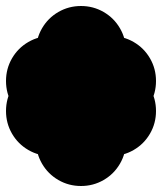

<svg xmlns="http://www.w3.org/2000/svg" viewBox="-70 -520 540 640"><path d="M150 -250Q150 -291 170 -325.5Q190 -360 224.5 -380Q259 -400 300 -400Q341 -400 375.5 -380Q410 -360 430 -325.5Q450 -291 450 -250Q450 -209 430 -174.5Q410 -140 375.5 -120Q341 -100 300 -100Q259 -100 224.5 -120Q190 -140 170 -174.5Q150 -209 150 -250ZM150 -150Q150 -191 170 -225.5Q190 -260 224.5 -280Q259 -300 300 -300Q341 -300 375.5 -280Q410 -260 430 -225.5Q450 -191 450 -150Q450 -109 430 -74.5Q410 -40 375.5 -20Q341 0 300 0Q259 0 224.5 -20Q190 -40 170 -74.5Q150 -109 150 -150ZM50 -350Q50 -391 70 -425.5Q90 -460 124.5 -480Q159 -500 200 -500Q241 -500 275.5 -480Q310 -460 330 -425.5Q350 -391 350 -350Q350 -309 330 -274.5Q310 -240 275.5 -220Q241 -200 200 -200Q159 -200 124.5 -220Q90 -240 70 -274.5Q50 -309 50 -350ZM-50 -250Q-50 -291 -30 -325.5Q-10 -360 24.5 -380Q59 -400 100 -400Q141 -400 175.5 -380Q210 -360 230 -325.5Q250 -291 250 -250Q250 -209 230 -174.5Q210 -140 175.5 -120Q141 -100 100 -100Q59 -100 24.5 -120Q-10 -140 -30 -174.5Q-50 -209 -50 -250ZM-50 -150Q-50 -191 -30 -225.5Q-10 -260 24.5 -280Q59 -300 100 -300Q141 -300 175.5 -280Q210 -260 230 -225.5Q250 -191 250 -150Q250 -109 230 -74.5Q210 -40 175.5 -20Q141 0 100 0Q59 0 24.5 -20Q-10 -40 -30 -74.5Q-50 -109 -50 -150ZM50 -50Q50 -91 70 -125.5Q90 -160 124.5 -180Q159 -200 200 -200Q241 -200 275.5 -180Q310 -160 330 -125.5Q350 -91 350 -50Q350 -9 330 25.5Q310 60 275.5 80Q241 100 200 100Q159 100 124.5 80Q90 60 70 25.5Q50 -9 50 -50Z"/></svg>

Font: TINY 5x3
Style: Regular
Weight: 400
Designer: Jack Halten Fahnestock
Foundry: Velvetyne Type Foundry
Version: Version 1.002